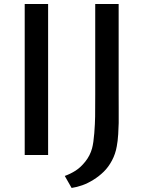

<svg xmlns="http://www.w3.org/2000/svg" viewBox="-20 -763 711 945"><path d="M101.6 0V-743.2H216.8V0ZM332.5 162.1 298.8 103Q327.1 92.8 352.1 76.9Q377 61 400.1 32Q423.3 2.9 433.1 -32.7Q440.4 -60.1 444.1 -107.9Q447.8 -155.8 448.2 -189.5Q448.7 -223.1 448.7 -296.9V-743.2H564V-299.3Q564 -286.6 564.2 -231.9Q564.5 -177.2 564.2 -157.5Q564 -137.7 561.8 -102.5Q559.6 -67.4 554.7 -42.5Q548.3 -5.4 531 27.1Q513.7 59.6 490.7 82Q467.8 104.5 439.9 121.8Q412.1 139.2 385.3 148.7Q358.4 158.2 332.5 162.1Z"/></svg>

Font: HaufeMerriweatherSans
Style: Regular
Weight: 400
Designer: Eben Sorkin ( eben@eyebytes.com )
Foundry: Eben Sorkin
Version: Version 1.56